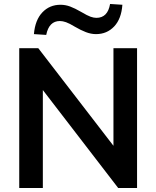

<svg xmlns="http://www.w3.org/2000/svg" viewBox="-20 -948 788 968"><path d="M77 0V-705H173L552 -213V-705H671V0H576L196 -494V0ZM213 -772 151 -776Q157 -847 193.5 -885.5Q230 -924 285 -924Q310 -924 334 -915Q358 -906 389 -888Q421 -869 437 -863.5Q453 -858 466 -858Q523 -858 535 -928L597 -924Q592 -853 555.5 -814.5Q519 -776 464 -776Q439 -776 413 -786Q387 -796 358 -813Q330 -830 313 -836Q296 -842 282 -842Q227 -842 213 -772Z"/></svg>

Font: Nunito Sans
Style: Bold
Weight: 700
Designer: Vernon Adams
Foundry: Vernon Adams
Version: Version 3.101; ttfautohint (v1.8.4.7-5d5b);gftools[0.9.27]